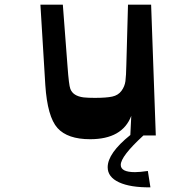

<svg xmlns="http://www.w3.org/2000/svg" viewBox="-20 -580 840 822"><path d="M558 157Q578 157 613 152Q621 203 624 222Q538 223 489.5 200.5Q441 178 441 136Q441 76 538 -2L542 -84Q504 16 366 16Q269 16 226 -32Q183 -80 174 -216L153 -560H249L269 -297Q275 -215 281 -200Q292 -169 338 -163Q357 -161 386 -161Q435 -161 460.5 -166.5Q486 -172 500 -191Q514 -210 517 -232.5Q520 -255 521 -305L528 -560H627L647 0H594Q497 89 497 126Q497 157 558 157Z"/></svg>

Font: OpenDyslexic
Style: Regular
Weight: 400
Designer: Abbie Gonzalez
Version: Version 0.920;hotconv 1.0.109;makeotfexe 2.5.65596